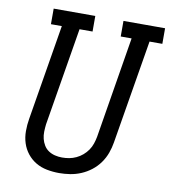

<svg xmlns="http://www.w3.org/2000/svg" viewBox="-83 -806 785 886"><g transform="rotate(10 309.5 -363.5)"><path d="M253 8Q224 8 195.5 2.5Q167 -3 143.5 -17Q120 -31 103 -52.5Q86 -74 77.5 -100.5Q69 -127 69 -156.5Q69 -186 74 -215L148 -662H97V-735H292V-662H231L155 -203Q153 -186 152.5 -168.5Q152 -151 156 -135Q160 -119 168.5 -105Q177 -91 190.5 -82Q204 -73 220.5 -69Q237 -65 254 -65Q271 -65 287.5 -68Q304 -71 320 -78.5Q336 -86 349.5 -97.5Q363 -109 373 -123.5Q383 -138 388.5 -154.5Q394 -171 397 -187L475 -662H424V-735H619V-662H559L478 -175Q474 -150 465 -125Q456 -100 440 -77.5Q424 -55 402 -38Q380 -21 355 -10.5Q330 0 304 4Q278 8 253 8Z"/></g></svg>

Font: Iosevka Slab Extended Oblique
Style: Regular
Weight: 400
Width: 7
Italic angle: -9°
Monospace: yes
Designer: Belleve Invis
Foundry: Belleve Invis
Version: Version 11.1.0; ttfautohint (v1.8.3)